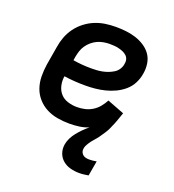

<svg xmlns="http://www.w3.org/2000/svg" viewBox="-136 -634 872 963"><g transform="rotate(20 300.0 -152.0)"><path d="M395 224Q371 224 348 218Q325 212 307.5 197.5Q290 183 282 161Q274 139 278 114Q281 96 289.5 79Q298 62 310.5 46.5Q323 31 337 17Q351 3 366 -9Q342 1 315.5 4.5Q289 8 264 8Q231 8 199.5 2.5Q168 -3 141 -17Q114 -31 93.5 -54Q73 -77 63 -106Q53 -135 52.5 -167Q52 -199 57 -232L74 -332Q78 -359 88 -386Q98 -413 115.5 -437Q133 -461 157 -479.5Q181 -498 208 -509Q235 -520 263 -524Q291 -528 318 -528Q346 -528 373 -525Q400 -522 425 -514Q450 -506 472.5 -491.5Q495 -477 509.5 -456Q524 -435 528 -408Q532 -381 527 -354Q523 -328 510.5 -303Q498 -278 476.5 -259.5Q455 -241 429.5 -229Q404 -217 377.5 -210.5Q351 -204 325 -201.5Q299 -199 273 -199Q244 -199 215.5 -201Q187 -203 160 -207Q156 -182 161.5 -157.5Q167 -133 182.5 -115.5Q198 -98 222 -90.5Q246 -83 271 -83Q291 -83 312 -87.5Q333 -92 352 -103.5Q371 -115 385 -132Q399 -149 409 -168L500 -133Q494 -117 493 -113Q492 -109 489 -101.5Q486 -94 483.5 -86Q481 -78 477.5 -70.5Q474 -63 471 -55.5Q468 -48 464.5 -40.5Q461 -33 457 -25.5Q453 -18 448 -11Q443 -4 438.5 3Q434 10 429 17Q424 24 418.5 30.5Q413 37 407 43.5Q401 50 396 57Q391 64 386.5 71Q382 78 378.5 85.5Q375 93 374 101Q372 111 375.5 119.5Q379 128 385.5 133.5Q392 139 401 141Q410 143 419 143Q429 143 438.5 142Q448 141 458 139L444 219Q432 221 420 222.5Q408 224 395 224ZM273 -290Q288 -290 302.5 -291Q317 -292 332 -295Q347 -298 361.5 -303.5Q376 -309 389.5 -317.5Q403 -326 411.5 -339.5Q420 -353 422 -367Q425 -380 422 -392Q419 -404 410 -412Q401 -420 390.5 -424.5Q380 -429 368 -432Q356 -435 343.5 -436Q331 -437 318 -437Q302 -437 285.5 -434Q269 -431 253.5 -424Q238 -417 224.5 -405.5Q211 -394 201 -379.5Q191 -365 186 -349Q181 -333 178 -317L175 -298Q198 -294 223 -292Q248 -290 273 -290Z"/></g></svg>

Font: Iosevka Semibold Extended
Style: Italic
Weight: 600
Width: 7
Italic angle: -9°
Monospace: yes
Designer: Belleve Invis
Foundry: Belleve Invis
Version: Version 32.5.0; ttfautohint (v1.8.4)